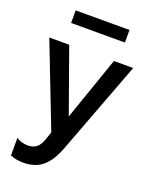

<svg xmlns="http://www.w3.org/2000/svg" viewBox="-166 -779 858 1091"><g transform="rotate(20 263.0 -233.5)"><path d="M113.3 224.2Q93.3 224.2 73.7 220.9Q54 217.6 34.2 209.4V103.5Q49.8 113.4 68.2 118.4Q86.7 123.4 101.4 123.4Q136.1 123.4 156.3 107Q176.4 90.6 188.1 56L204.4 8L9.4 -495H129.8L266.8 -111.1L400.2 -495H516.8L303.1 71.4Q279.9 130.8 251.4 164.1Q222.8 197.3 188.4 210.8Q153.9 224.2 113.3 224.2ZM97.6 -615V-691H423.1V-615Z"/></g></svg>

Font: Geologica-Sharp
Style: Regular
Weight: 100
Designer: Sindre Bremnes, Frode Helland
Foundry: Monokrom Skriftforlag AS
Version: Version 1.010;gftools[0.9.28]